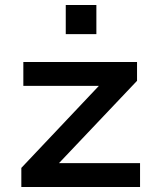

<svg xmlns="http://www.w3.org/2000/svg" viewBox="-20 -745 629 765"><path d="M65 0V-76L410 -441L416 -403H73V-498H526V-423L178 -56L173 -95H538V0ZM242 -609V-725H364V-609Z"/></svg>

Font: Nunito Sans 7pt SemiExpanded SemiBold
Style: Regular
Weight: 600
Width: 6
Designer: Vernon Adams
Foundry: Vernon Adams
Version: Version 3.101;gftools[0.9.27]